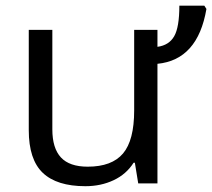

<svg xmlns="http://www.w3.org/2000/svg" viewBox="-20 -638 738 668"><path d="M527.8 0H460.9L449.2 -71.8H444.8Q419.4 -31.7 375.2 -11Q331.1 9.8 276.9 9.8Q177.7 9.8 128.9 -36.6Q80.1 -83 80.1 -185.1V-534.2H162.1V-188Q162.1 -122.6 191.9 -90.3Q221.7 -58.1 285.2 -58.1Q369.1 -58.1 408 -104Q446.8 -149.9 446.8 -253.9V-534.2H527.8V-475.1Q567.9 -480.5 585.9 -511.7Q604 -543 604 -618.2H690.9L698.2 -606.9Q668 -429.7 527.8 -416Z"/></svg>

Font: OpenSans
Style: Regular
Weight: 400
Foundry: Ascender Corporation
Version: Version 1.10